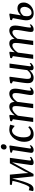

<svg xmlns="http://www.w3.org/2000/svg" viewBox="1823 -2660 820 4562"><g transform="rotate(-90 2233.0 -379.0)"><path d="M647.3 10Q620.5 10 603.9 -4.5Q587.4 -19 592.2 -54L635.7 -356.2L658.8 -502.8L578.8 -357.2L380.8 7H324L285.9 -352.8L272.5 -502.8Q253.7 -422.5 235.9 -355.4Q218.1 -288.3 201.2 -234.5Q184.4 -180.6 168.2 -139.6Q152 -98.6 136.5 -70.3Q116.2 -33.2 86.8 -12.6Q57.5 8 20.3 8Q12.2 8 1.8 5.9Q-8.5 3.9 -17 0.9Q-25.4 -2 -27.5 -4L-5.9 -106.8Q-2.8 -104.5 10.3 -100.6Q23.5 -96.7 37.9 -93.7Q52.4 -90.7 58.7 -90.7Q70.1 -90.7 82.7 -106.6Q95.2 -122.6 107.9 -148.3Q120.6 -174.1 132.3 -204.7Q144 -235.3 153.3 -264.2Q162.4 -285.7 171.3 -313.3Q180.2 -341 188.7 -371.8Q197.2 -402.5 204.1 -433.6Q211.1 -464.6 216.2 -492.9L119.3 -509.2L126.2 -554.6L364.6 -555L396.8 -208L402.1 -114.6L444.4 -208L633.1 -554.6H763.9L701.1 -97.2Q700 -87.8 700 -77.1Q700 -66.4 704.2 -58.9Q708.3 -51.4 718.8 -51.4Q731.4 -51.4 746.8 -60.2Q762.3 -69.1 775.5 -80.6L787.1 -51.9Q782.3 -45.5 762 -30.5Q741.7 -15.6 711.8 -2.8Q681.9 10 647.3 10Z M950.3 10Q928.4 10 912.6 3.2Q896.8 -3.7 889.1 -17.6Q881.4 -31.5 883.3 -52.9Q885.3 -73.2 890.6 -108.2Q895.9 -143.2 902.8 -188.3Q909.8 -233.3 917.8 -283.9Q925.7 -334.4 933.3 -386.2Q940.9 -437.9 947.3 -485.7L885.2 -509.1L891.8 -544.1L1035.7 -566.6L1057.9 -556L986.9 -87.9Q984 -69.9 989 -61.1Q993.9 -52.4 1002.1 -52.4Q1012.4 -52.4 1024 -59Q1035.6 -65.6 1052.6 -82.3L1065.6 -57.1Q1060.8 -49.9 1045.5 -33.8Q1030.3 -17.7 1006.2 -3.9Q982 10 950.3 10ZM1018 -632.1Q992.8 -632.1 976.4 -649.1Q960.1 -666.2 960.7 -694.6Q961.4 -727 981.4 -748.1Q1001.5 -769.3 1031 -769.3Q1056.4 -769.3 1071.8 -752.8Q1087.2 -736.3 1087 -710.2Q1086.9 -675.7 1067.4 -653.9Q1047.9 -632.1 1018 -632.1Z M1324.4 10Q1240.6 10 1192.7 -48.7Q1144.8 -107.4 1144.4 -213.1Q1144.1 -271.5 1162.7 -333.6Q1181.3 -395.6 1218.2 -448.9Q1255.2 -502.2 1310.5 -535.1Q1365.8 -568 1438.8 -568Q1466.3 -568 1498.4 -562.3Q1530.4 -556.5 1552.3 -545.8L1524.5 -444.3L1506.1 -449.7Q1493.7 -461.8 1478 -474.4Q1462.3 -487 1446.3 -495.5Q1430.3 -504 1416.1 -504Q1379.9 -504 1349.4 -483.6Q1318.9 -463.3 1296.7 -425.7Q1274.4 -388.1 1262.2 -336.4Q1250 -284.7 1250.5 -222.2Q1251.2 -166 1263.8 -129.5Q1276.4 -93.1 1300.3 -75.2Q1324.1 -57.4 1358.1 -57.4Q1388.5 -57.4 1411.9 -65.4Q1435.2 -73.4 1455.1 -87.2Q1474.9 -101 1494.3 -118.7L1514.5 -80.6Q1502.2 -64.6 1476.6 -43.1Q1451 -21.7 1412.9 -5.8Q1374.9 10 1324.4 10Z M1785.4 -557.4 1773.7 -438.3Q1792.6 -464.5 1816.5 -488Q1840.4 -511.5 1867.7 -529.6Q1895 -547.7 1924.1 -557.8Q1953.2 -568 1982.8 -568Q2019.6 -568 2043.9 -553.6Q2068.2 -539.3 2080.6 -508.4Q2093 -477.4 2093.9 -426.9Q2094 -422 2093.9 -416.7Q2093.7 -411.3 2093.5 -406Q2093.3 -400.6 2092.6 -394.7L2076.8 -415.6Q2094.4 -447.9 2117.7 -475.7Q2141 -503.4 2168.4 -524.1Q2195.9 -544.8 2226.4 -556.4Q2256.9 -568 2289.5 -568Q2341.5 -568 2374.7 -534.7Q2407.8 -501.4 2407.8 -422.1Q2407.8 -401.6 2403.8 -371.1Q2399.8 -340.7 2394.3 -307.9Q2388.8 -275.1 2383.8 -247Q2379.3 -221.6 2374.2 -192.9Q2369.1 -164.1 2365.2 -136Q2361.4 -107.8 2359.9 -84.8Q2359.2 -67.9 2362.7 -60.1Q2366.1 -52.4 2373.6 -52.4Q2384.6 -52.4 2396.3 -59.2Q2408.1 -66.1 2425.8 -82.3L2438.4 -57.1Q2433.6 -49.9 2417.8 -33.8Q2402 -17.7 2377 -3.9Q2352 10 2319.9 10Q2294.7 10 2280.3 1.9Q2265.9 -6.2 2260.2 -20.8Q2254.4 -35.3 2254.8 -54.6Q2255.5 -75.5 2259.6 -103.9Q2263.7 -132.4 2269.2 -163.4Q2274.7 -194.3 2279.2 -222.9Q2283.7 -250.1 2289.5 -283.2Q2295.3 -316.3 2299.4 -350.3Q2303.5 -384.3 2303.4 -413.8Q2303.2 -461.2 2289.3 -477.6Q2275.3 -494.1 2246.1 -494.1Q2225.4 -494.1 2202 -482.6Q2178.5 -471.1 2155.2 -450.3Q2131.8 -429.6 2111.1 -402.4Q2090.4 -375.3 2075.2 -344L2094.4 -403.3Q2093.3 -380 2090.5 -352.6Q2087.7 -325.3 2084.2 -298.2Q2080.8 -271.1 2077.3 -247L2045.1 0H1943.2L1974.1 -220.6Q1978.3 -248.8 1982.9 -282.4Q1987.6 -316 1990.8 -350Q1994 -383.9 1993.9 -413Q1993.4 -462.2 1980.1 -478.5Q1966.8 -494.8 1933.3 -494.8Q1913.9 -494.8 1891.6 -484.5Q1869.2 -474.2 1846.2 -455.9Q1823.3 -437.7 1802.3 -413.9Q1781.3 -390.2 1764.5 -363.4L1715.4 0H1615.7L1680.5 -483L1630.9 -507.7L1638.2 -545.2L1764.7 -568Z M2664.6 10Q2630.3 10 2601.7 -1.9Q2573.1 -13.9 2555.8 -42.4Q2538.5 -70.8 2538.2 -120.7Q2538.2 -138.2 2539.6 -159Q2541 -179.8 2543.7 -202.9Q2546.3 -226 2549.5 -249.4Q2552.6 -272.9 2556.1 -294.8L2584.5 -481.7L2531.8 -509.7L2538.4 -547L2670.4 -566.6L2691.2 -556L2656 -290.8Q2653.5 -269.3 2650.6 -248.8Q2647.7 -228.2 2645.2 -208.8Q2642.6 -189.5 2641 -171.4Q2639.4 -153.3 2639.4 -136.6Q2639.4 -103.3 2647.5 -85.2Q2655.5 -67.1 2670.5 -60.1Q2685.6 -53.2 2706.4 -53.2Q2732.3 -53.2 2758.7 -66.4Q2785.2 -79.7 2808.6 -100.1Q2831.9 -120.6 2848.2 -142.6L2903.9 -562.6H3004L2940.3 -88.6Q2937.8 -69.9 2942.3 -61.1Q2946.8 -52.4 2955.3 -52.4Q2964.9 -52.4 2976.6 -59.3Q2988.3 -66.2 3006.4 -82.9L3019 -56.7Q3014.7 -49.7 2998.6 -33.7Q2982.6 -17.8 2957.7 -4.2Q2932.9 9.3 2902.2 9.3Q2871.3 9.3 2856.4 -7.6Q2841.4 -24.4 2843.4 -52.7Q2843.3 -54.6 2843.5 -58.5Q2843.7 -62.3 2844.2 -67.3Q2844.8 -72.3 2845.3 -77.6Q2845.8 -82.8 2846.3 -87.4L2845 -88.4Q2830.3 -70.3 2811.9 -52.8Q2793.5 -35.3 2770.9 -21.1Q2748.2 -7 2721.8 1.5Q2695.3 10 2664.6 10Z M3284.9 -557.4 3273.2 -438.3Q3292.1 -464.5 3316 -488Q3339.9 -511.5 3367.2 -529.6Q3394.5 -547.7 3423.6 -557.8Q3452.7 -568 3482.3 -568Q3519.1 -568 3543.4 -553.6Q3567.7 -539.3 3580.1 -508.4Q3592.5 -477.4 3593.4 -426.9Q3593.5 -422 3593.4 -416.7Q3593.2 -411.3 3593 -406Q3592.8 -400.6 3592.1 -394.7L3576.3 -415.6Q3593.9 -447.9 3617.2 -475.7Q3640.5 -503.4 3667.9 -524.1Q3695.4 -544.8 3725.9 -556.4Q3756.4 -568 3789 -568Q3841 -568 3874.2 -534.7Q3907.3 -501.4 3907.3 -422.1Q3907.3 -401.6 3903.3 -371.1Q3899.3 -340.7 3893.8 -307.9Q3888.3 -275.1 3883.3 -247Q3878.8 -221.6 3873.7 -192.9Q3868.6 -164.1 3864.7 -136Q3860.9 -107.8 3859.4 -84.8Q3858.7 -67.9 3862.2 -60.1Q3865.6 -52.4 3873.1 -52.4Q3884.1 -52.4 3895.8 -59.2Q3907.6 -66.1 3925.3 -82.3L3937.9 -57.1Q3933.1 -49.9 3917.3 -33.8Q3901.5 -17.7 3876.5 -3.9Q3851.5 10 3819.4 10Q3794.2 10 3779.8 1.9Q3765.4 -6.2 3759.7 -20.8Q3753.9 -35.3 3754.3 -54.6Q3755 -75.5 3759.1 -103.9Q3763.2 -132.4 3768.7 -163.4Q3774.2 -194.3 3778.7 -222.9Q3783.2 -250.1 3789 -283.2Q3794.8 -316.3 3798.9 -350.3Q3803 -384.3 3802.9 -413.8Q3802.7 -461.2 3788.8 -477.6Q3774.8 -494.1 3745.6 -494.1Q3724.9 -494.1 3701.5 -482.6Q3678 -471.1 3654.7 -450.3Q3631.3 -429.6 3610.6 -402.4Q3589.9 -375.3 3574.7 -344L3593.9 -403.3Q3592.8 -380 3590 -352.6Q3587.2 -325.3 3583.7 -298.2Q3580.3 -271.1 3576.8 -247L3544.6 0H3442.7L3473.6 -220.6Q3477.8 -248.8 3482.4 -282.4Q3487.1 -316 3490.3 -350Q3493.5 -383.9 3493.4 -413Q3492.9 -462.2 3479.6 -478.5Q3466.3 -494.8 3432.8 -494.8Q3413.4 -494.8 3391.1 -484.5Q3368.7 -474.2 3345.7 -455.9Q3322.8 -437.7 3301.8 -413.9Q3280.8 -390.2 3264 -363.4L3214.9 0H3115.2L3180 -483L3130.4 -507.7L3137.7 -545.2L3264.2 -568Z M4198.3 11Q4155.7 11 4121.3 -3.8Q4086.8 -18.6 4064.1 -49.1Q4041.4 -79.6 4034.1 -126.6Q4026.7 -173.7 4038.3 -238L4083.7 -483.7L4034 -507.7L4040.6 -545.2L4169.9 -568L4192.6 -557.4L4149.4 -292.5Q4161.5 -306.6 4185.9 -326Q4210.4 -345.5 4243.5 -360.1Q4276.6 -374.8 4314.7 -374.8Q4356.8 -374.8 4388 -359Q4419.3 -343.2 4436.8 -309.5Q4454.3 -275.7 4454.3 -221.8Q4454.3 -179.9 4435.4 -138.6Q4416.4 -97.2 4382 -63.3Q4347.5 -29.5 4300.7 -9.2Q4254 11 4198.3 11ZM4207.6 -39Q4253.9 -39 4286 -65Q4318.1 -91 4334.6 -130.2Q4351.2 -169.4 4351.2 -208.1Q4351.2 -250.3 4331.2 -279.3Q4311.1 -308.3 4263.9 -308.3Q4242.9 -308.3 4217.9 -296.7Q4192.9 -285 4171 -266Q4149 -247 4137.3 -224.9Q4134.2 -206 4132.1 -187.9Q4129.9 -169.8 4129.1 -152.7Q4128.4 -115.4 4138.5 -90Q4148.6 -64.5 4166.6 -51.8Q4184.7 -39 4207.6 -39Z"/></g></svg>

Font: Merriweather Light
Style: Italic
Weight: 300
Italic angle: -7.8°
Designer: Eben Sorkin
Foundry: Eben Sorkin
Version: Version 2.101